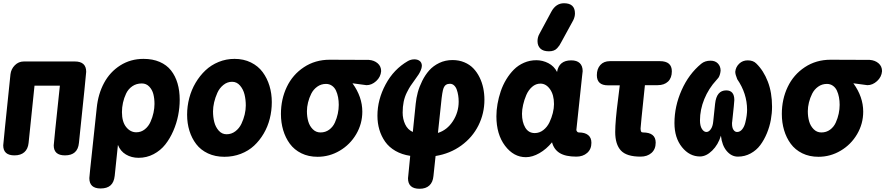

<svg xmlns="http://www.w3.org/2000/svg" viewBox="-41 -963 5505 1190"><path d="M23.9 -502.9Q27.8 -535.2 51 -558.6Q74.2 -582 106.9 -582H422.9Q493.2 -582 493.2 -518.1Q493.2 -505.9 448.2 -77.1Q440.9 0 361.8 0Q292 0 292 -62Q292 -73.7 330.1 -432.1H172.9L136.2 -77.1Q132.3 -39.6 109.9 -19.8Q87.4 0 48.8 0Q-21 0 -21 -62Q-21 -71.8 23.9 -502.9Z M837.9 -445.8Q804.2 -445.8 779.1 -428.5Q753.9 -411.1 740.7 -383.3Q727.5 -355.5 721.2 -326.4Q714.8 -297.4 714.8 -268.1Q714.8 -208 741 -175.5Q767.1 -143.1 803.7 -143.1Q833.5 -143.1 856.4 -161.4Q879.4 -179.7 891.8 -207.8Q904.3 -235.8 910.4 -264.4Q916.5 -293 916.5 -318.8Q916.5 -352.5 909.4 -379.9Q902.3 -407.2 883.8 -426.5Q865.2 -445.8 837.9 -445.8ZM517.6 88.9 558.6 -294.9Q567.4 -380.9 604 -449Q640.6 -517.1 704.3 -557.6Q768.1 -598.1 848.6 -598.1Q905.3 -598.1 948.7 -579.3Q992.2 -560.5 1019 -526.4Q1045.9 -492.2 1059.3 -446.5Q1072.8 -400.9 1072.8 -344.2Q1072.8 -296.9 1063.2 -248Q1053.7 -199.2 1033.2 -151.9Q1012.7 -104.5 983.4 -67.4Q954.1 -30.3 911.1 -7.6Q868.2 15.1 817.9 15.1Q773.9 15.1 739.5 -5.4Q705.1 -25.9 689.9 -64.9L669.9 127Q665.5 167 644 186Q622.6 205.1 582.5 205.1Q512.7 205.1 512.7 141.1Q512.7 132.8 517.6 88.9Z M1412.6 -598.1Q1469.2 -598.1 1514.2 -575.9Q1559.1 -553.7 1586.9 -516.1Q1614.7 -478.5 1629.2 -430.9Q1643.6 -383.3 1643.6 -330.1Q1643.6 -277.3 1631.1 -227.8Q1618.7 -178.2 1593.5 -135.3Q1568.4 -92.3 1533.7 -60.1Q1499 -27.8 1451.4 -9.5Q1403.8 8.8 1349.6 8.8Q1293 8.8 1248 -12.2Q1203.1 -33.2 1175.3 -69.6Q1147.5 -106 1133.1 -152.3Q1118.7 -198.7 1118.7 -252Q1118.7 -304.7 1132.1 -355.5Q1145.5 -406.2 1171.4 -450Q1197.3 -493.7 1232.4 -526.9Q1267.6 -560.1 1314.2 -579.1Q1360.8 -598.1 1412.6 -598.1ZM1397.5 -456.1Q1367.7 -456.1 1343.5 -436.5Q1319.3 -417 1306.2 -387.7Q1293 -358.4 1286.1 -328.6Q1279.3 -298.8 1279.3 -272.9Q1279.3 -237.3 1287.1 -206.5Q1294.9 -175.8 1314.7 -153.3Q1334.5 -130.9 1363.3 -130.9Q1393.6 -130.9 1417.7 -149.2Q1441.9 -167.5 1455.3 -195.8Q1468.8 -224.1 1475.6 -253.4Q1482.4 -282.7 1482.4 -309.1Q1482.4 -345.2 1474.6 -377.2Q1466.8 -409.2 1446.8 -432.6Q1426.8 -456.1 1397.5 -456.1Z M2002.4 -592.8 2245.1 -591.8Q2277.8 -589.4 2299.6 -570.8Q2321.3 -552.2 2321.3 -522Q2318.4 -485.8 2290.5 -460.4Q2262.7 -435.1 2230.5 -435.1L2143.6 -446.8Q2204.6 -362.8 2204.6 -271Q2204.6 -195.8 2166.7 -131.3Q2128.9 -66.9 2064.9 -29.1Q2001 8.8 1927.2 8.8Q1871.1 8.8 1826.9 -12.9Q1782.7 -34.7 1755.4 -72Q1728 -109.4 1714.1 -156.5Q1700.2 -203.6 1700.2 -256.8Q1700.2 -348.1 1736.6 -424.3Q1772.9 -500.5 1842.8 -546.6Q1912.6 -592.8 2002.4 -592.8ZM1945.3 -142.1Q1976.1 -142.1 1999.3 -159.2Q2022.5 -176.3 2034.7 -203.6Q2046.9 -231 2052.7 -258.5Q2058.6 -286.1 2058.6 -313Q2058.6 -337.9 2054.4 -360.1Q2050.3 -382.3 2041.5 -401.4Q2032.7 -420.4 2016.6 -431.6Q2000.5 -442.9 1979.5 -442.9Q1949.2 -442.9 1925.3 -425.8Q1901.4 -408.7 1888.2 -382.3Q1875 -356 1868.2 -327.9Q1861.3 -299.8 1861.3 -273.9Q1861.3 -239.7 1869.4 -211.2Q1877.4 -182.6 1897.2 -162.4Q1917 -142.1 1945.3 -142.1Z M2517.6 -145 2535.6 -320.8Q2539.1 -355.5 2548.3 -390.1Q2557.6 -424.8 2575.9 -461.7Q2594.2 -498.5 2619.1 -526.6Q2644 -554.7 2681.4 -572.8Q2718.8 -590.8 2763.7 -590.8Q2803.7 -590.8 2836.9 -576.9Q2870.1 -563 2892.8 -539.3Q2915.5 -515.6 2931.2 -483.9Q2946.8 -452.1 2954.1 -417.2Q2961.4 -382.3 2961.4 -345.2Q2961.4 -259.8 2924.3 -185.5Q2887.2 -111.3 2817.9 -61Q2748.5 -10.7 2658.7 3.9L2645.5 127.9Q2642.1 166.5 2619.9 186.8Q2597.7 207 2559.6 207Q2487.8 207 2487.8 142.1Q2487.8 135.3 2489.7 123L2501.5 2.9Q2449.7 -4.9 2409.9 -27.8Q2370.1 -50.8 2346.2 -84.7Q2322.3 -118.7 2310.3 -159.2Q2298.3 -199.7 2298.3 -246.1Q2298.3 -345.2 2348.9 -439.7Q2399.4 -534.2 2487.8 -585Q2506.3 -595.2 2527.3 -595.2Q2547.4 -595.2 2560.3 -585.2Q2573.2 -575.2 2573.7 -555.2Q2573.2 -541.5 2566.4 -526.1Q2559.6 -510.7 2553.2 -501.2Q2546.9 -491.7 2530.8 -469.2Q2513.2 -445.3 2503.7 -430.9Q2494.1 -416.5 2480.7 -389.9Q2467.3 -363.3 2460.9 -332.3Q2454.6 -301.3 2454.6 -265.1Q2454.6 -225.6 2470.2 -192.4Q2485.8 -159.2 2517.6 -145ZM2692.4 -318.8 2673.3 -139.2Q2730 -156.7 2765.9 -211.9Q2801.8 -267.1 2801.8 -333Q2801.8 -353.5 2798.8 -372.1Q2795.9 -390.6 2790 -407.2Q2784.2 -423.8 2773.2 -433.8Q2762.2 -443.8 2747.6 -443.8Q2718.8 -443.8 2708.5 -418Q2699.7 -397 2692.4 -318.8Z M3499.5 -588.9Q3534.2 -588.9 3552.2 -571.8Q3570.3 -554.7 3570.3 -522L3566.4 -487.8Q3559.6 -418 3531.2 -157.2Q3532.2 -151.4 3536.4 -146.7Q3540.5 -142.1 3546.4 -142.1Q3584.5 -142.1 3604.5 -125.7Q3624.5 -109.4 3624.5 -78.1Q3624.5 -38.1 3598.1 -15.1Q3571.8 7.8 3531.2 7.8Q3464.4 7.8 3428.2 -14.4Q3392.1 -36.6 3380.4 -81.1Q3345.7 -38.6 3302.2 -13.7Q3258.8 11.2 3218.3 11.2Q3142.6 11.2 3089.1 -59.6Q3035.6 -130.4 3035.6 -242.2Q3035.6 -279.3 3042.5 -318.6Q3049.3 -357.9 3062.5 -397Q3075.7 -436 3096.7 -470.7Q3117.7 -505.4 3144.3 -532Q3170.9 -558.6 3206.8 -574.2Q3242.7 -589.8 3283.2 -589.8Q3322.3 -589.8 3357.7 -571.5Q3393.1 -553.2 3411.6 -517.1Q3423.3 -588.9 3499.5 -588.9ZM3273.4 -138.2Q3302.7 -138.2 3326.7 -157Q3350.6 -175.8 3364.3 -204.3Q3377.9 -232.9 3385.3 -262.5Q3392.6 -292 3392.6 -317.9Q3392.6 -375.5 3367.9 -410.2Q3343.3 -444.8 3308.6 -444.8Q3279.8 -444.8 3256.8 -424.6Q3233.9 -404.3 3220.9 -374Q3208 -343.8 3201.2 -313.2Q3194.3 -282.7 3194.3 -257.8Q3194.3 -206.1 3214.6 -172.1Q3234.9 -138.2 3273.4 -138.2ZM3512.2 -837.9 3438.5 -703.1Q3431.2 -689 3426.5 -681.9Q3421.9 -674.8 3412.6 -664.6Q3403.3 -654.3 3390.6 -649.7Q3377.9 -645 3361.3 -645Q3325.7 -645 3308.1 -662.1Q3290.5 -679.2 3290.5 -708Q3290.5 -733.4 3303.2 -754.9L3376.5 -891.1Q3404.8 -942.9 3454.6 -942.9Q3522.5 -942.9 3522.5 -879.9Q3522.5 -859.4 3512.2 -837.9Z M3739.3 -584H4048.8Q4123 -584 4123 -521Q4123 -480 4099.4 -457.5Q4075.7 -435.1 4035.2 -435.1H3956.1L3935.1 -231.9Q3929.2 -172.4 3929.2 -167Q3929.2 -153.8 3932.4 -147.9Q3935.5 -142.1 3943.8 -142.1Q4022.9 -142.1 4022.9 -79.1Q4022.9 -38.1 3996.8 -15.1Q3970.7 7.8 3929.2 7.8Q3842.3 7.8 3807.1 -30.3Q3772 -68.4 3772 -145Q3772 -212.4 3790 -350.1Q3795.4 -391.1 3800.3 -434.1H3727.1Q3658.2 -434.1 3658.2 -497.1Q3658.2 -536.1 3679.7 -560.1Q3701.2 -584 3739.3 -584Z M4532.2 7.8Q4492.7 7.8 4463.1 -27.1Q4433.6 -62 4427.2 -122.1Q4410.2 -65.9 4373 -29.5Q4335.9 6.8 4297.4 6.8Q4232.4 6.8 4185.8 -51Q4139.2 -108.9 4139.2 -200.2Q4139.2 -304.2 4183.6 -404.3Q4228 -504.4 4305.2 -567.9Q4328.1 -586.9 4363.3 -586.9Q4392.1 -586.9 4408.7 -569.3Q4425.3 -551.8 4425.3 -524.9Q4423.8 -509.3 4419.7 -497.8Q4415.5 -486.3 4411.6 -481Q4407.7 -475.6 4399.4 -466.8Q4351.1 -414.6 4324.2 -348.9Q4297.4 -283.2 4297.4 -216.8Q4297.4 -183.1 4309.3 -164.1Q4321.3 -145 4337.4 -145Q4352.1 -145 4364.3 -162.1Q4376.5 -179.2 4379.4 -209L4391.1 -319.8Q4399.9 -402.8 4460 -402.8Q4510.3 -402.8 4510.3 -342.8Q4510.3 -331.1 4497.1 -209Q4497.1 -208 4496.6 -205.6Q4496.1 -203.1 4496.1 -202.1V-195.8Q4496.1 -171.4 4505.1 -158.2Q4514.2 -145 4527.3 -145Q4545.4 -145 4558.6 -161.1Q4571.8 -177.2 4577.9 -201.4Q4584 -225.6 4586.7 -245.8Q4589.4 -266.1 4589.4 -282.2Q4589.4 -383.3 4528.3 -472.2Q4516.1 -501.5 4516.1 -518.1Q4519 -547.9 4540.5 -568.4Q4562 -588.9 4593.3 -588.9Q4627 -588.9 4646 -569.8Q4691.4 -525.9 4717.8 -457.5Q4744.1 -389.2 4744.1 -301.8Q4744.1 -261.7 4736.6 -220Q4729 -178.2 4712.2 -137.2Q4695.3 -96.2 4671.4 -64Q4647.5 -31.7 4611.3 -12Q4575.2 7.8 4532.2 7.8Z M5106.9 -592.8 5349.6 -591.8Q5382.3 -589.4 5404.1 -570.8Q5425.8 -552.2 5425.8 -522Q5422.9 -485.8 5395 -460.4Q5367.2 -435.1 5335 -435.1L5248 -446.8Q5309.1 -362.8 5309.1 -271Q5309.1 -195.8 5271.2 -131.3Q5233.4 -66.9 5169.4 -29.1Q5105.5 8.8 5031.7 8.8Q4975.6 8.8 4931.4 -12.9Q4887.2 -34.7 4859.9 -72Q4832.5 -109.4 4818.6 -156.5Q4804.7 -203.6 4804.7 -256.8Q4804.7 -348.1 4841.1 -424.3Q4877.4 -500.5 4947.3 -546.6Q5017.1 -592.8 5106.9 -592.8ZM5049.8 -142.1Q5080.6 -142.1 5103.8 -159.2Q5127 -176.3 5139.2 -203.6Q5151.4 -231 5157.2 -258.5Q5163.1 -286.1 5163.1 -313Q5163.1 -337.9 5158.9 -360.1Q5154.8 -382.3 5146 -401.4Q5137.2 -420.4 5121.1 -431.6Q5105 -442.9 5084 -442.9Q5053.7 -442.9 5029.8 -425.8Q5005.9 -408.7 4992.7 -382.3Q4979.5 -356 4972.7 -327.9Q4965.8 -299.8 4965.8 -273.9Q4965.8 -239.7 4973.9 -211.2Q4981.9 -182.6 5001.7 -162.4Q5021.5 -142.1 5049.8 -142.1Z"/></svg>

Font: BPreplay
Style: Bold Italic
Weight: 700
Italic angle: -6°
Designer: Magenta/George Triantafyllakos
Foundry: Magenta/George Triantafyllakos
Version: Version 1.00